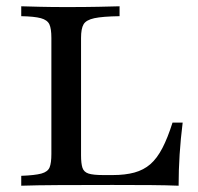

<svg xmlns="http://www.w3.org/2000/svg" viewBox="-20 -591 629 611"><path d="M47.6 0V-31.5Q91.1 -33.1 111.7 -38.7Q132.3 -44.4 137.9 -58.5Q143.5 -72.6 143.5 -100.8V-470.2Q143.5 -500 137.1 -513.7Q130.6 -527.4 110.1 -533.1Q89.5 -538.7 47.6 -539.5V-571Q71.8 -570.2 108.1 -569.4Q144.4 -568.5 191.9 -568.5Q250.8 -568.5 293.5 -569.4Q336.3 -570.2 360.5 -571V-539.5Q306.5 -538.7 280.2 -533.1Q254 -527.4 246 -513.7Q237.9 -500 237.9 -470.2V-96.8Q237.9 -71 242.3 -57.3Q246.8 -43.5 261.7 -38.7Q276.6 -33.9 308.1 -33.9H338.7Q378.2 -33.9 407.7 -41.9Q437.1 -50 458.5 -68.5Q479.8 -87.1 496.8 -119.8Q513.7 -152.4 529 -200.8H561.3Q554.8 -149.2 551.6 -99.2Q548.4 -49.2 548.4 0Q510.5 -1.6 459.7 -2Q408.9 -2.4 337.9 -2.4Q241.1 -2.4 167.7 -2Q94.4 -1.6 47.6 0Z"/></svg>

Font: Playfair 12pt Medium
Style: Regular
Weight: 500
Designer: Claus Eggers Sørensen
Foundry: Claus Eggers Sørensen
Version: Version 2.000;gftools[0.9.28]